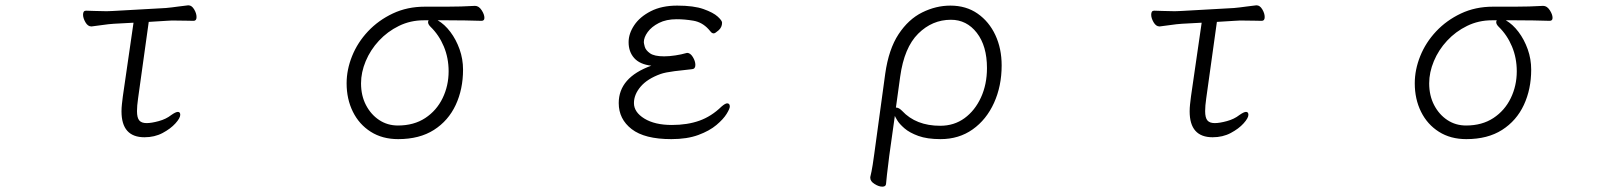

<svg xmlns="http://www.w3.org/2000/svg" viewBox="-20 -505 6040 719"><path d="M480 -420 440 -144Q438 -128 436.5 -114.5Q435 -101 435 -88Q435 9 521 9Q559 9 589 -7Q619 -23 637 -43Q655 -63 655 -75Q655 -86 646 -86Q638 -86 621 -74Q602 -59 574.5 -51.5Q547 -44 529 -44Q510 -44 501.5 -54Q493 -64 493 -89Q493 -99 494 -110.5Q495 -122 497 -136L537 -423L602 -427Q610 -428 620 -428Q630 -428 640 -428Q660 -428 678.5 -427.5Q697 -427 705 -427Q716 -427 716 -441Q716 -455 707 -470Q698 -485 686 -485H684Q672 -484 647.5 -480.5Q623 -477 601 -475L405 -464Q400 -464 393.5 -463.5Q387 -463 379 -463Q357 -463 334 -464Q311 -465 302 -465Q291 -465 291 -450Q291 -437 300 -421.5Q309 -406 322 -406H323Q334 -407 361 -411Q388 -415 406 -416Z M1759 -483H1758Q1707 -480 1653 -480H1571Q1505 -480 1451 -454.5Q1397 -429 1358 -387.5Q1319 -346 1298.5 -295Q1278 -244 1278 -193Q1278 -134 1301.5 -86.5Q1325 -39 1368.5 -11.5Q1412 16 1471 16Q1551 16 1605 -18.5Q1659 -53 1686.5 -112Q1714 -171 1714 -244Q1714 -284 1701 -320.5Q1688 -357 1666.5 -385.5Q1645 -414 1619 -429H1657Q1692 -429 1721 -428.5Q1750 -428 1783 -427Q1794 -427 1794 -438Q1794 -451 1783.5 -467Q1773 -483 1759 -483ZM1567 -429H1585Q1583 -425 1583 -422Q1583 -414 1592 -405Q1624 -374 1642 -331Q1660 -288 1660 -238Q1660 -184 1637.5 -137.5Q1615 -91 1572.5 -63Q1530 -35 1470 -35Q1431 -35 1400 -55.5Q1369 -76 1350.5 -111.5Q1332 -147 1332 -193Q1332 -234 1349.5 -276Q1367 -318 1399 -352.5Q1431 -387 1474 -408Q1517 -429 1567 -429Z M2419 -259Q2297 -215 2297 -119Q2297 -59 2345.5 -21.5Q2394 16 2494 16Q2553 16 2595 0.5Q2637 -15 2663 -37Q2689 -59 2701 -78.5Q2713 -98 2713 -106Q2713 -118 2703 -118Q2696 -118 2682 -106Q2644 -69 2599 -53Q2554 -37 2496 -37Q2432 -37 2393 -61Q2354 -85 2354 -119Q2354 -151 2379 -180.5Q2404 -210 2454 -228Q2471 -234 2506 -238.5Q2541 -243 2572 -246Q2584 -247 2584 -262Q2584 -276 2574.5 -291.5Q2565 -307 2553 -307Q2552 -307 2551 -306.5Q2550 -306 2549 -306Q2532 -301 2509 -297.5Q2486 -294 2467 -294Q2430 -294 2414 -305.5Q2398 -317 2394.5 -330Q2391 -343 2391 -347Q2391 -365 2405.5 -385Q2420 -405 2447.5 -419Q2475 -433 2514 -433Q2544 -433 2576.5 -427.5Q2609 -422 2633 -396Q2638 -390 2642.5 -385Q2647 -380 2653 -380Q2658 -380 2671 -391.5Q2684 -403 2684 -420Q2684 -428 2667.5 -443Q2651 -458 2614.5 -471Q2578 -484 2516 -484Q2458 -484 2417 -463Q2376 -442 2355 -410.5Q2334 -379 2334 -347Q2334 -311 2355 -287.5Q2376 -264 2419 -259Z M3239 158V161Q3239 174 3255 184Q3271 194 3284 194Q3297 194 3298 184Q3299 170 3301.5 149Q3304 128 3306.5 108Q3309 88 3310 79L3331 -71Q3332 -68 3340 -54.5Q3348 -41 3367 -24.5Q3386 -8 3419 4Q3452 16 3502 16Q3571 16 3622.5 -20.5Q3674 -57 3702.5 -120Q3731 -183 3731 -260Q3731 -323 3707.5 -373.5Q3684 -424 3641 -454Q3598 -484 3539 -484Q3485 -484 3433.5 -458.5Q3382 -433 3345 -377Q3308 -321 3295 -229L3254 71Q3252 87 3248 112.5Q3244 138 3239 158ZM3337 -102H3335L3351 -218Q3366 -327 3418.5 -379Q3471 -431 3541 -431Q3600 -431 3638 -382Q3676 -333 3676 -250Q3676 -189 3653.5 -140Q3631 -91 3592 -62.5Q3553 -34 3501 -34Q3410 -34 3358 -90Q3346 -102 3337 -102Z M4480 -420 4440 -144Q4438 -128 4436.5 -114.5Q4435 -101 4435 -88Q4435 9 4521 9Q4559 9 4589 -7Q4619 -23 4637 -43Q4655 -63 4655 -75Q4655 -86 4646 -86Q4638 -86 4621 -74Q4602 -59 4574.5 -51.5Q4547 -44 4529 -44Q4510 -44 4501.5 -54Q4493 -64 4493 -89Q4493 -99 4494 -110.5Q4495 -122 4497 -136L4537 -423L4602 -427Q4610 -428 4620 -428Q4630 -428 4640 -428Q4660 -428 4678.5 -427.5Q4697 -427 4705 -427Q4716 -427 4716 -441Q4716 -455 4707 -470Q4698 -485 4686 -485H4684Q4672 -484 4647.5 -480.5Q4623 -477 4601 -475L4405 -464Q4400 -464 4393.5 -463.5Q4387 -463 4379 -463Q4357 -463 4334 -464Q4311 -465 4302 -465Q4291 -465 4291 -450Q4291 -437 4300 -421.5Q4309 -406 4322 -406H4323Q4334 -407 4361 -411Q4388 -415 4406 -416Z M5759 -483H5758Q5707 -480 5653 -480H5571Q5505 -480 5451 -454.5Q5397 -429 5358 -387.5Q5319 -346 5298.5 -295Q5278 -244 5278 -193Q5278 -134 5301.5 -86.5Q5325 -39 5368.5 -11.5Q5412 16 5471 16Q5551 16 5605 -18.5Q5659 -53 5686.5 -112Q5714 -171 5714 -244Q5714 -284 5701 -320.5Q5688 -357 5666.5 -385.5Q5645 -414 5619 -429H5657Q5692 -429 5721 -428.5Q5750 -428 5783 -427Q5794 -427 5794 -438Q5794 -451 5783.5 -467Q5773 -483 5759 -483ZM5567 -429H5585Q5583 -425 5583 -422Q5583 -414 5592 -405Q5624 -374 5642 -331Q5660 -288 5660 -238Q5660 -184 5637.5 -137.5Q5615 -91 5572.5 -63Q5530 -35 5470 -35Q5431 -35 5400 -55.5Q5369 -76 5350.5 -111.5Q5332 -147 5332 -193Q5332 -234 5349.5 -276Q5367 -318 5399 -352.5Q5431 -387 5474 -408Q5517 -429 5567 -429Z"/></svg>

Font: Klee One
Style: Regular
Weight: 400
Designer: Fontworks Inc.
Foundry: Fontworks Inc.
Version: Version 1.100